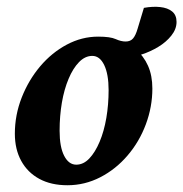

<svg xmlns="http://www.w3.org/2000/svg" viewBox="-20 -546 548 574"><path d="M181.6 7.8Q132.8 7.8 97.7 -11.2Q62.5 -30.3 43.5 -64.9Q24.4 -99.6 24.4 -146.5Q24.4 -202.1 44.9 -254.4Q65.4 -306.6 100.1 -347.7Q134.8 -388.7 179.7 -412.6Q224.6 -436.5 273.4 -436.5Q309.6 -436.5 325.7 -429.2Q341.8 -421.9 355.5 -421.9Q370.1 -421.9 377.9 -431.2Q385.7 -440.4 391.6 -460.9L410.2 -522.5Q436.5 -527.3 459 -524.9Q481.4 -522.5 494.6 -511.7Q507.8 -501 507.8 -480.5Q507.8 -459 492.2 -439.5Q476.6 -419.9 453.1 -405.8Q429.7 -391.6 403.8 -383.3Q377.9 -375 358.4 -375L385.7 -398.4Q409.2 -378.9 422.4 -349.6Q435.5 -320.3 435.5 -281.2Q435.5 -226.6 416 -174.3Q396.5 -122.1 361.3 -81.1Q326.2 -40 279.8 -16.1Q233.4 7.8 181.6 7.8ZM208 -53.7Q229.5 -53.7 247.1 -72.3Q264.6 -90.8 277.8 -122.1Q291 -153.3 297.9 -193.4Q304.7 -233.4 304.7 -276.4Q304.7 -324.2 291.5 -351.6Q278.3 -378.9 255.9 -378.9Q234.4 -378.9 216.3 -360.4Q198.2 -341.8 185.1 -310.5Q171.9 -279.3 165 -239.3Q158.2 -199.2 158.2 -155.3Q158.2 -106.4 171.9 -80.1Q185.5 -53.7 208 -53.7Z"/></svg>

Font: Crimson Pro ExtraLight
Style: Bold Italic
Weight: 700
Italic angle: -12°
Version: Version 1.002